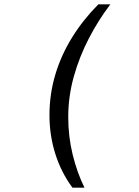

<svg xmlns="http://www.w3.org/2000/svg" viewBox="-20 -706 640 883"><path d="M313.2 157Q261.2 86.8 234.4 1.6Q207.5 -83.5 207.5 -176.2Q207.5 -273.2 234.5 -363.4Q261.5 -453.5 312 -534.6Q362.5 -615.8 432.2 -686H487.5Q432.5 -614 388.8 -529.6Q345 -445.2 319.4 -353.8Q293.8 -262.2 293.8 -167.8Q293.8 -78.5 314.2 5.1Q334.8 88.8 368.5 157Z"/></svg>

Font: Chivo Mono Medium
Style: Italic
Weight: 500
Italic angle: -8.05°
Monospace: yes
Designer: Hector Gatti
Foundry: Omnibus-Type
Version: Version 1.008